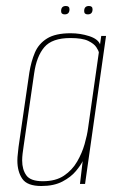

<svg xmlns="http://www.w3.org/2000/svg" viewBox="-20 -614 407 641"><path d="M118 7Q71 7 54.5 -17Q38 -41 38 -78Q38 -89 39.5 -100.5Q41 -112 42 -124L78 -372Q84 -409 96.5 -438.5Q109 -468 137 -485.5Q165 -503 216 -503Q248 -503 277.5 -493.5Q307 -484 314 -466L318 -494H334L264 0H247L256 -76Q250 -63 233.5 -43Q217 -23 188.5 -8Q160 7 118 7ZM123 -9Q166 -9 193.5 -27.5Q221 -46 237.5 -74.5Q254 -103 262.5 -133Q271 -163 274 -186L310 -439Q309 -445 301.5 -456.5Q294 -468 274.5 -477.5Q255 -487 215 -487Q154 -487 128 -456.5Q102 -426 94 -369L59 -127Q57 -114 55.5 -101.5Q54 -89 54 -78Q54 -48 68 -28.5Q82 -9 123 -9ZM273 -566Q261 -566 261 -577Q261 -594 277 -594Q289 -594 289 -583Q289 -566 273 -566ZM196 -566Q184 -566 184 -577Q184 -594 200 -594Q212 -594 212 -583Q212 -566 196 -566Z"/></svg>

Font: Alumni Sans Pinstripe
Style: Italic
Weight: 400
Italic angle: -8°
Designer: Robert E. Leuschke
Foundry: Robert E. Leuschke
Version: Version 1.010; ttfautohint (v1.8.4.7-5d5b)